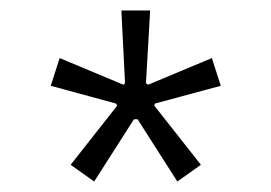

<svg xmlns="http://www.w3.org/2000/svg" viewBox="-20 -665 518 367"><path d="M115 -350 204 -463 202 -467 77 -501 94 -554 216 -503 219 -506 212 -645H267L259 -506L263 -503L385 -554L402 -501L276 -467L275 -463L364 -350L319 -318L243 -437H236L160 -318Z"/></svg>

Font: Athiti
Style: Regular
Weight: 400
Designer: CadsonDemak Team
Foundry: CadsonDemak
Version: Version 1.032